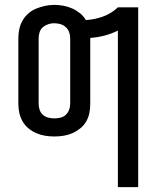

<svg xmlns="http://www.w3.org/2000/svg" viewBox="-20 -550 640 785"><path d="M462 215V-425Q436 -412 407.5 -404.5Q379 -397 349 -395Q349 -395 349 -394.5Q349 -394 349 -394V-126Q349 -107 345.5 -88.5Q342 -70 332.5 -53.5Q323 -37 308 -25Q293 -13 276 -5.5Q259 2 240 5Q221 8 202 8Q183 8 164.5 5Q146 2 128.5 -5.5Q111 -13 96.5 -25Q82 -37 72.5 -53.5Q63 -70 59 -88.5Q55 -107 55 -126V-394Q55 -413 59 -431.5Q63 -450 72.5 -466.5Q82 -483 96.5 -495.5Q111 -508 128.5 -515Q146 -522 164.5 -526Q183 -530 202 -530Q221 -530 239.5 -526.5Q258 -523 275 -515.5Q292 -508 307 -496Q322 -484 331 -468Q367 -470 401.5 -482.5Q436 -495 462 -520H545V215ZM202 -66Q215 -66 227.5 -69Q240 -72 249 -80.5Q258 -89 262.5 -101Q267 -113 267 -126V-394Q267 -407 262.5 -419Q258 -431 248.5 -439.5Q239 -448 226.5 -451.5Q214 -455 201 -455Q189 -455 177 -451Q165 -447 155.5 -439Q146 -431 142 -418.5Q138 -406 138 -394V-126Q138 -113 142 -101Q146 -89 155.5 -80.5Q165 -72 177.5 -69Q190 -66 202 -66Z"/></svg>

Font: Iosevka Custom Extended
Style: Regular
Weight: 400
Width: 7
Monospace: yes
Designer: Belleve Invis
Foundry: Belleve Invis
Version: Version 11.2.4; ttfautohint (v1.8.4)